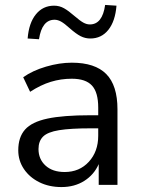

<svg xmlns="http://www.w3.org/2000/svg" viewBox="-20 -749 570 778"><path d="M229 9Q179 9 139.5 -10.5Q100 -30 77 -64Q54 -98 54 -140Q54 -193 81.5 -224Q109 -255 172.5 -268.5Q236 -282 346 -282H378V-313Q378 -375 352.5 -402.5Q327 -430 271 -430Q227 -430 186 -417.5Q145 -405 102 -377L74 -436Q112 -463 166.5 -479Q221 -495 271 -495Q365 -495 410.5 -449Q456 -403 456 -306V0H380V-84Q361 -41 321.5 -16Q282 9 229 9ZM242 -52Q302 -52 340 -93.5Q378 -135 378 -199V-229H347Q266 -229 219.5 -221.5Q173 -214 154.5 -195.5Q136 -177 136 -145Q136 -104 164.5 -78Q193 -52 242 -52ZM138 -590 92 -593Q97 -656 125.5 -691Q154 -726 199 -726Q221 -726 239.5 -715.5Q258 -705 282 -684Q304 -665 317.5 -657.5Q331 -650 344 -650Q395 -650 406 -729L452 -726Q447 -663 419 -628Q391 -593 346 -593Q325 -593 306.5 -602.5Q288 -612 262 -635Q241 -654 227.5 -661.5Q214 -669 201 -669Q150 -669 138 -590Z"/></svg>

Font: Nunito Sans
Style: Regular
Weight: 400
Designer: Vernon Adams
Foundry: Vernon Adams
Version: Version 3.101; ttfautohint (v1.8.4.7-5d5b);gftools[0.9.27]